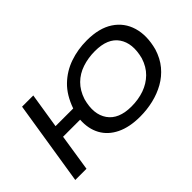

<svg xmlns="http://www.w3.org/2000/svg" viewBox="-88 -1109 1513 1513"><g transform="rotate(-45 668.5 -352.5)"><path d="M800 9Q682 9 601 -30.5Q520 -70 481 -141.5Q442 -213 448 -309H258L210 0H85L197 -705H322L275 -410H472Q511 -521 579 -586.5Q647 -652 736.5 -683Q826 -714 927 -714Q1064 -714 1149 -658Q1234 -602 1263 -504Q1292 -406 1259 -282Q1235 -204 1189 -149Q1143 -94 1081.5 -59.5Q1020 -25 948 -8Q876 9 800 9ZM808 -96Q886 -96 951 -119Q1016 -142 1063.5 -188.5Q1111 -235 1134 -308Q1169 -443 1112 -526Q1055 -609 913 -609Q837 -609 771 -587Q705 -565 658 -518.5Q611 -472 587 -399Q550 -263 608.5 -179.5Q667 -96 808 -96Z"/></g></svg>

Font: Nunito Sans 7pt Expanded SemiBold
Style: Italic
Weight: 600
Width: 7
Italic angle: -9°
Designer: Vernon Adams
Foundry: Vernon Adams
Version: Version 3.101;gftools[0.9.27]